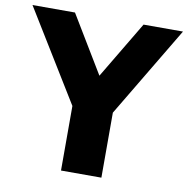

<svg xmlns="http://www.w3.org/2000/svg" viewBox="-112 -820 880 899"><g transform="rotate(10 328.0 -370.0)"><path d="M686 -740 428.5 -309V0H236.5V-307L-29.5 -740H172.5L336.5 -468.5L498.5 -740Z"/></g></svg>

Font: Encode Sans ExtraBold
Style: Regular
Weight: 800
Designer: Multiple Designers
Foundry: Impallari Type
Version: Version 2.000